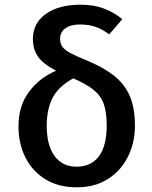

<svg xmlns="http://www.w3.org/2000/svg" viewBox="-20 -792 655 826"><path d="M326.7 -771.8Q384.1 -771.8 427.4 -755.1Q470.8 -738.5 506.2 -709.7L449.7 -644.1Q417.9 -668.2 388.5 -677.4Q359 -686.7 325.1 -686.7Q284.1 -686.7 261.3 -670.3Q238.5 -653.8 238.5 -625.6Q238.5 -604.6 248.7 -590.5Q259 -576.4 283.1 -563.6Q307.2 -550.8 350.3 -533.3Q421.5 -504.1 468.2 -468.2Q514.9 -432.3 537.7 -380.3Q560.5 -328.2 560.5 -251.3Q560.5 -177.9 530.3 -117.7Q500 -57.4 444.1 -21.8Q388.2 13.8 310.3 13.8Q231.3 13.8 175.1 -20.8Q119 -55.4 89.2 -114.9Q59.5 -174.4 59.5 -248.7Q59.5 -336.4 104.9 -397.2Q150.3 -457.9 221.5 -487.7Q165.1 -516.9 143.3 -548.5Q121.5 -580 121.5 -624.1Q121.5 -692.3 177.2 -732.1Q232.8 -771.8 326.7 -771.8ZM295.4 -454.9Q231.8 -420.5 206.4 -371Q181 -321.5 181 -251.3Q181 -167.2 214.6 -121Q248.2 -74.9 309.7 -74.9Q371.8 -74.9 405.4 -119.5Q439 -164.1 439 -251.8Q439 -309.2 426.2 -345.1Q413.3 -381 382.1 -405.9Q350.8 -430.8 295.4 -454.9Z"/></svg>

Font: Fira Code Medium
Style: Regular
Weight: 500
Designer: Carrois Corporate, Edenspiekermann AG, Nikita Prokopov
Foundry: Carrois Corporate, Edenspiekermann AG, Nikita Prokopov
Version: Version 6.002